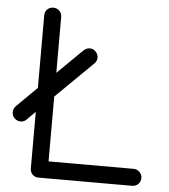

<svg xmlns="http://www.w3.org/2000/svg" viewBox="-54 -830 773 879"><g transform="rotate(5 332.0 -390.5)"><path d="M156 0Q139 0 128 -11Q117 -22 117 -39V-299L78 -260Q68 -249 51 -249Q36 -249 24 -260Q12 -271 12 -288Q12 -304 23 -316L117 -409V-742Q117 -759 128 -770Q139 -781 156 -781Q172 -781 183.5 -770Q195 -759 195 -742V-485L310 -598Q316 -603 322.5 -606.5Q329 -610 338 -610Q354 -610 365.5 -598Q377 -586 377 -570Q377 -555 365 -543L195 -376V-78H586Q602 -78 613.5 -66.5Q625 -55 625 -39Q625 -22 613.5 -11Q602 0 586 0Z"/></g></svg>

Font: Comfortaa
Style: Regular
Weight: 400
Designer: Johan Aakerlund
Foundry: Johan Aakerlund
Version: Version 3.104; ttfautohint (v1.8.1.43-b0c9)